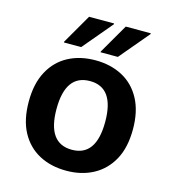

<svg xmlns="http://www.w3.org/2000/svg" viewBox="-113 -853 858 956"><g transform="rotate(15 315.5 -375.0)"><path d="M47 -275Q47 -368 81.5 -431.5Q116 -495 176.5 -527Q237 -559 316 -559Q394 -559 454.5 -527Q515 -495 549.5 -431.5Q584 -368 584 -275Q584 -181 549.5 -118Q515 -55 454.5 -22.5Q394 10 316 10Q236 10 175.5 -22.5Q115 -55 81 -118Q47 -181 47 -275ZM190 -275Q190 -98 316 -98Q441 -98 441 -275Q441 -452 316 -452Q190 -452 190 -275ZM329 -604V-608L417 -760H546V-756L418 -604ZM140 -604V-608L228 -760H357V-756L229 -604Z"/></g></svg>

Font: Kufam SemiBold
Style: Regular
Weight: 600
Designer: Wael Morcos, Artur Schmal
Foundry: Original Type
Version: Version 1.300; ttfautohint (v1.8.3)